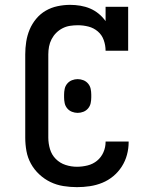

<svg xmlns="http://www.w3.org/2000/svg" viewBox="-20 -763 640 791"><path d="M297 8Q269 8 241 3.5Q213 -1 188 -13Q163 -25 142 -44.5Q121 -64 107.5 -88.5Q94 -113 89 -140.5Q84 -168 84 -196V-539Q84 -565 88 -591Q92 -617 102 -641Q112 -665 129 -685.5Q146 -706 168.5 -719Q191 -732 217 -737.5Q243 -743 269 -743Q290 -743 311 -739.5Q332 -736 351 -728Q370 -720 386.5 -706.5Q403 -693 415 -676V-735H508V-554H415Q415 -576 407.5 -597.5Q400 -619 383 -633.5Q366 -648 344.5 -653.5Q323 -659 301 -659Q284 -659 268 -656.5Q252 -654 237.5 -646.5Q223 -639 211.5 -627.5Q200 -616 192.5 -601.5Q185 -587 182 -571Q179 -555 179 -539V-196Q179 -172 186 -148.5Q193 -125 210 -108Q227 -91 250 -83.5Q273 -76 297 -76Q319 -76 341 -81.5Q363 -87 380 -101Q397 -115 406 -135.5Q415 -156 415 -178Q415 -179 415 -179Q415 -179 415 -180H510Q510 -179 510 -178.5Q510 -178 510 -177Q510 -151 503 -125Q496 -99 481.5 -76.5Q467 -54 446.5 -37Q426 -20 401.5 -10Q377 0 350.5 4Q324 8 297 8ZM300 -298Q288 -298 276.5 -302.5Q265 -307 257 -316.5Q249 -326 246.5 -338Q244 -350 244 -362V-373Q244 -385 246.5 -397Q249 -409 257 -418.5Q265 -428 276.5 -432.5Q288 -437 300 -437Q312 -437 323.5 -432.5Q335 -428 343 -418.5Q351 -409 353.5 -397Q356 -385 356 -373V-362Q356 -350 353.5 -338Q351 -326 343 -316.5Q335 -307 323.5 -302.5Q312 -298 300 -298Z"/></svg>

Font: Iosevka Curly Slab MdEx
Style: Regular
Weight: 500
Width: 7
Monospace: yes
Designer: Belleve Invis
Foundry: Belleve Invis
Version: Version 11.1.0; ttfautohint (v1.8.3)